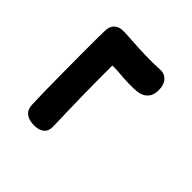

<svg xmlns="http://www.w3.org/2000/svg" viewBox="-42 -651 733 733"><g transform="rotate(-45 325.0 -284.5)"><path d="M569 -186Q571 -161 555 -146Q539 -131 509 -131Q483 -131 467.5 -144.5Q452 -158 448 -184Q446 -202 446.5 -228Q447 -254 449.5 -280Q452 -306 451 -323Q421 -323 377 -323Q333 -323 285.5 -322Q238 -321 196.5 -320Q155 -319 128 -318Q103 -317 90.5 -331.5Q78 -346 78 -373Q78 -401 90.5 -417Q103 -433 128 -434Q154 -435 199 -436Q244 -437 296 -437Q348 -437 396.5 -437.5Q445 -438 479 -437.5Q513 -437 521 -437Q548 -437 561 -423.5Q574 -410 574 -386Q574 -369 571.5 -334Q569 -299 568 -258.5Q567 -218 569 -186Z"/></g></svg>

Font: Playpen Sans SemiBold
Style: Regular
Weight: 600
Designer: Laura Meseguer, Veronika Burian, José Scaglione
Foundry: TypeTogether
Version: Version 1.001